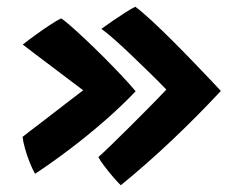

<svg xmlns="http://www.w3.org/2000/svg" viewBox="-20 -615 696 569"><path d="M47.5 -483Q64 -496 85.8 -511.8Q107.5 -527.5 128 -541Q148.5 -554.5 161 -560.5Q169 -556 188.5 -539Q208 -522 234 -497.5Q260 -473 287.5 -445.5Q315 -418 340 -391.5Q365 -365 382 -344.5Q339.5 -300 289.2 -256.2Q239 -212.5 186.5 -172.8Q134 -133 84 -100Q76.5 -112.5 68 -133.8Q59.5 -155 53.8 -176Q48 -197 47 -209.5Q50 -212 68 -225.8Q86 -239.5 112.8 -260Q139.5 -280.5 169.5 -303.8Q199.5 -327 226.5 -347.5Q207 -362 183 -380.2Q159 -398.5 133.8 -417.5Q108.5 -436.5 86 -453.5Q63.5 -470.5 47.5 -483ZM280.5 -529.5Q295.5 -540.5 314.5 -553.5Q333.5 -566.5 351.5 -578Q369.5 -589.5 381 -595Q399.5 -581.5 429.5 -553.8Q459.5 -526 493 -492.5Q526.5 -459 557 -427.2Q587.5 -395.5 608.8 -373Q630 -350.5 634.5 -345.5Q565 -271 491.2 -201Q417.5 -131 338 -66Q331 -72.5 317 -88.5Q303 -104.5 289.8 -122Q276.5 -139.5 271.5 -149.5Q282.5 -159 305 -180.8Q327.5 -202.5 356.5 -231.2Q385.5 -260 416 -290.8Q446.5 -321.5 473 -349.5Q451.5 -372 424.8 -398Q398 -424 371 -450Q344 -476 320.2 -497Q296.5 -518 280.5 -529.5Z"/></svg>

Font: Grandstander Thin
Style: Bold
Weight: 700
Version: Version 1.200